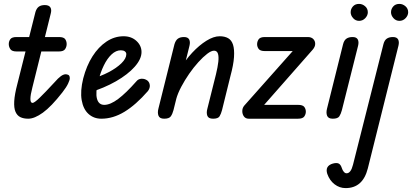

<svg xmlns="http://www.w3.org/2000/svg" viewBox="-20 -609 2114 985"><path d="M65 -345Q41 -345 33 -357Q25 -369 25 -383Q25 -397 33 -408Q41 -419 65 -419H282Q307 -419 314.5 -408Q322 -397 322 -383Q322 -369 314 -357Q306 -345 282 -345ZM125 0Q101 0 84.5 -8Q68 -16 59.5 -35.5Q51 -55 53 -90Q55 -125 69 -178L162 -548Q168 -567 179.5 -575Q191 -583 210 -583Q231 -583 238.5 -571Q246 -559 240 -538L146 -160Q136 -122 136 -101.5Q136 -81 147 -81Q156 -81 183 -107Q210 -133 259 -186Q279 -209 292.5 -218.5Q306 -228 317 -228Q324 -228 331 -224.5Q338 -221 338 -207Q338 -199 329.5 -180.5Q321 -162 300 -135Q243 -62 200 -31Q157 0 125 0Z M500 0Q461 0 434 -24.5Q407 -49 399 -95.5Q391 -142 407 -207Q424 -272 454.5 -320Q485 -368 526 -395.5Q567 -423 614 -423Q654 -423 680 -399Q706 -375 706 -342Q706 -306 671 -266.5Q636 -227 575 -192Q514 -157 435 -133L447 -204Q496 -217 537 -238.5Q578 -260 603 -284.5Q628 -309 628 -331Q628 -340 620.5 -345.5Q613 -351 600 -351Q575 -351 552.5 -330Q530 -309 512.5 -273Q495 -237 484 -192Q469 -134 477.5 -102.5Q486 -71 515 -71Q546 -71 586.5 -101.5Q627 -132 679 -191Q689 -204 705.5 -205Q722 -206 736 -196Q747 -187 748.5 -172Q750 -157 739 -142Q677 -71 618.5 -35.5Q560 0 500 0Z M1073 0Q1049 0 1043.5 -15.5Q1038 -31 1044 -52L1088 -228Q1097 -265 1100 -292Q1103 -319 1098 -334Q1093 -349 1078 -349Q1064 -349 1043 -333Q1022 -317 997.5 -290Q973 -263 950.5 -230.5Q928 -198 910 -164Q892 -130 884 -101L902 -251Q930 -300 966 -338.5Q1002 -377 1039 -400Q1076 -423 1107 -423Q1133 -423 1150.5 -413Q1168 -403 1175.5 -379.5Q1183 -356 1180.5 -316.5Q1178 -277 1162 -218L1119 -44Q1114 -25 1106.5 -12.5Q1099 0 1073 0ZM822 0Q799 0 793 -15.5Q787 -31 793 -53L875 -382Q881 -402 892.5 -410.5Q904 -419 924 -419Q944 -419 950.5 -406.5Q957 -394 952 -374L870 -44Q865 -25 856.5 -12.5Q848 0 822 0Z M1256 0Q1240 0 1231.5 -11.5Q1223 -23 1223 -39Q1223 -55 1233 -67L1511 -380L1522 -347H1339Q1315 -347 1307 -358Q1299 -369 1299 -382Q1299 -396 1307 -407.5Q1315 -419 1339 -419H1559Q1577 -419 1587 -409Q1597 -399 1597 -384Q1597 -369 1584 -354L1307 -39L1300 -71H1509Q1533 -71 1541 -60.5Q1549 -50 1549 -36Q1549 -23 1541 -11.5Q1533 0 1509 0Z M1687 0Q1664 0 1658 -15.5Q1652 -31 1658 -53L1740 -382Q1745 -402 1757 -410.5Q1769 -419 1789 -419Q1809 -419 1815.5 -406.5Q1822 -394 1817 -374L1734 -44Q1729 -25 1721 -12.5Q1713 0 1687 0ZM1822 -502Q1804 -502 1791.5 -516Q1779 -530 1779 -546Q1779 -563 1790.5 -576Q1802 -589 1822 -589Q1839 -589 1853 -577Q1867 -565 1867 -546Q1867 -530 1854 -516Q1841 -502 1822 -502Z M1753 356Q1722 356 1696.5 336.5Q1671 317 1659 283Q1646 242 1688 230Q1707 225 1717.5 230Q1728 235 1734 254Q1737 264 1743.5 272Q1750 280 1758 280Q1780 280 1791 236L1947 -382Q1952 -402 1964 -410.5Q1976 -419 1996 -419Q2016 -419 2022.5 -406.5Q2029 -394 2024 -374L1867 255Q1854 306 1825.5 331Q1797 356 1753 356ZM2029 -502Q2011 -502 1998.5 -516Q1986 -530 1986 -546Q1986 -563 1997.5 -576Q2009 -589 2029 -589Q2046 -589 2060 -577Q2074 -565 2074 -546Q2074 -530 2061 -516Q2048 -502 2029 -502Z"/></svg>

Font: Edu TAS Beginner Medium
Style: Regular
Weight: 500
Version: Version 1.003